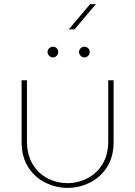

<svg xmlns="http://www.w3.org/2000/svg" viewBox="-20 -900 657 933"><path d="M308 13Q253 13 201.5 -12Q150 -37 117.5 -87Q85 -137 85 -211V-510H111V-215Q111 -147 139.5 -101Q168 -55 213 -32.5Q258 -10 307 -10Q358 -10 403.5 -33Q449 -56 477.5 -101.5Q506 -147 506 -215V-510H532V-211Q532 -137 499.5 -87Q467 -37 415.5 -12Q364 13 308 13ZM390 -621Q380 -621 372 -629Q364 -637 364 -647Q364 -658 372 -665.5Q380 -673 390 -673Q401 -673 408.5 -665.5Q416 -658 416 -647Q416 -637 408.5 -629Q401 -621 390 -621ZM237 -621Q227 -621 219 -629Q211 -637 211 -647Q211 -658 219 -665.5Q227 -673 237 -673Q248 -673 255.5 -665.5Q263 -658 263 -647Q263 -637 255.5 -629Q248 -621 237 -621ZM314 -757 418 -880H446L342 -757Z"/></svg>

Font: MuseoModerno Thin
Style: Regular
Weight: 100
Designer: Pablo Cosgaya, Héctor Gatti, Marcela Romero, and the Authors of The MuseoModerno Project.
Foundry: Omnibus-Type Team
Version: Version 1.003